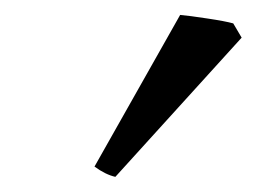

<svg xmlns="http://www.w3.org/2000/svg" viewBox="-20 -747 359 256"><path d="M106 -524.9 220.2 -727.1Q231.9 -726.1 256.1 -722.4Q280.3 -718.8 291 -715.8L302.2 -696.8L133.8 -511.2Q120.6 -514.2 106 -524.9Z"/></svg>

Font: David Libre
Style: Regular
Weight: 400
Version: Version 1.000